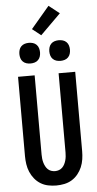

<svg xmlns="http://www.w3.org/2000/svg" viewBox="-73 -1229 646 1278"><g transform="rotate(-5 250.0 -590.0)"><path d="M250 8Q223 8 196 2.5Q169 -3 146 -17Q123 -31 105.5 -52.5Q88 -74 77.5 -99Q67 -124 63 -151Q59 -178 59 -205V-735H170V-205Q170 -192 171.5 -178.5Q173 -165 176.5 -152.5Q180 -140 186 -128Q192 -116 201.5 -106.5Q211 -97 224 -92.5Q237 -88 250 -88Q263 -88 276 -92.5Q289 -97 298.5 -106.5Q308 -116 314 -128Q320 -140 323.5 -152.5Q327 -165 328.5 -178.5Q330 -192 330 -205V-735H441V-205Q441 -178 437 -151Q433 -124 422.5 -99Q412 -74 394.5 -52.5Q377 -31 354 -17Q331 -3 304 2.5Q277 8 250 8ZM350 -816Q336 -816 322.5 -820Q309 -824 299 -834Q289 -844 285 -857.5Q281 -871 281 -885Q281 -899 285 -912.5Q289 -926 299 -936Q309 -946 322.5 -950Q336 -954 350 -954Q364 -954 377.5 -950Q391 -946 401 -936Q411 -926 415 -912.5Q419 -899 419 -885Q419 -871 415 -857.5Q411 -844 401 -834Q391 -824 377.5 -820Q364 -816 350 -816ZM150 -816Q136 -816 122.5 -820Q109 -824 99 -834Q89 -844 85 -857.5Q81 -871 81 -885Q81 -899 85 -912.5Q89 -926 99 -936Q109 -946 122.5 -950Q136 -954 150 -954Q164 -954 177.5 -950Q191 -946 201 -936Q211 -926 215 -912.5Q219 -899 219 -885Q219 -871 215 -857.5Q211 -844 201 -834Q191 -824 177.5 -820Q164 -816 150 -816ZM237 -997 179 -1043 302 -1188 373 -1132Z"/></g></svg>

Font: Iosevka Term
Style: Bold
Weight: 700
Monospace: yes
Designer: Belleve Invis
Foundry: Belleve Invis
Version: Version 30.0.1